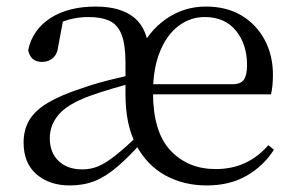

<svg xmlns="http://www.w3.org/2000/svg" viewBox="-20 -551 898 586"><path d="M193 15Q131 15 91.5 -19Q52 -53 52 -116Q52 -155 69.5 -184.5Q87 -214 126.5 -237.5Q166 -261 231 -282Q270 -296 317 -307.5Q364 -319 405 -328V-303Q365 -293 322.5 -280.5Q280 -268 248 -256Q185 -232 158.5 -200.5Q132 -169 132 -129Q132 -85 159 -59.5Q186 -34 231 -34Q258 -34 281 -44Q304 -54 333 -77Q362 -100 404 -140L420 -121H417Q373 -72 338 -42Q303 -12 269 1.5Q235 15 193 15ZM611 15Q541 15 485 -15.5Q429 -46 396 -107.5Q363 -169 363 -263V-359Q363 -415 351 -445.5Q339 -476 314 -487.5Q289 -499 250 -499Q220 -499 191.5 -491.5Q163 -484 130 -464L173 -491L158 -411Q155 -385 141 -373.5Q127 -362 109 -362Q73 -362 66 -398Q79 -460 133.5 -495.5Q188 -531 272 -531Q349 -531 390.5 -496.5Q432 -462 436 -384L403 -387Q431 -454 486 -492.5Q541 -531 608 -531Q672 -531 717.5 -503.5Q763 -476 788 -429Q813 -382 813 -323Q813 -305 811.5 -290Q810 -275 807 -263H398V-294H690Q715 -294 724.5 -308Q734 -322 734 -352Q734 -416 700 -457.5Q666 -499 605 -499Q561 -499 525 -472Q489 -445 468 -393Q447 -341 447 -269Q447 -148 500.5 -91.5Q554 -35 638 -35Q689 -35 729 -54Q769 -73 799 -108L816 -94Q784 -44 732.5 -14.5Q681 15 611 15Z"/></svg>

Font: Noto Serif TC ExtraLight
Style: Regular
Weight: 400
Version: Version 2.002-H1;hotconv 1.1.0;makeotfexe 2.6.0